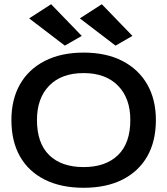

<svg xmlns="http://www.w3.org/2000/svg" viewBox="-20 -878 790 909"><path d="M376 11Q269 11 192 -27.5Q115 -66 74.5 -137.5Q34 -209 34 -310Q34 -407 74.5 -478.5Q115 -550 192 -589.5Q269 -629 376 -629Q483 -629 559.5 -589.5Q636 -550 677 -478.5Q718 -407 718 -310Q718 -209 677 -137.5Q636 -66 559.5 -27.5Q483 11 376 11ZM376 -87Q480 -87 538.5 -143.5Q597 -200 597 -310Q597 -413 538.5 -472.5Q480 -532 376 -532Q271 -532 213 -472.5Q155 -413 155 -310Q155 -200 213 -143.5Q271 -87 376 -87ZM287 -662 118 -791 222 -858 367 -708ZM527 -662 358 -791 462 -858 607 -708Z"/></svg>

Font: Inconsolata ExtraExpanded
Style: Bold
Weight: 700
Width: 8
Monospace: yes
Designer: Raph Levien, Cyreal, Brenton Simpson
Foundry: Raph Levien, Cyreal, Google
Version: Version 3.100; ttfautohint (v1.8.4.7-5d5b)